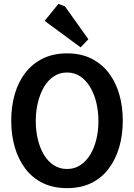

<svg xmlns="http://www.w3.org/2000/svg" viewBox="-20 -969 693 993"><path d="M327 4Q256 4 202 -22Q148 -48 111.5 -96Q75 -144 56.5 -207.5Q38 -271 38 -345Q38 -419 56.5 -482.5Q75 -546 111.5 -593Q148 -640 202 -666.5Q256 -693 327 -693Q398 -693 451.5 -666.5Q505 -640 541.5 -593Q578 -546 596.5 -482.5Q615 -419 615 -345Q615 -271 596.5 -207.5Q578 -144 541.5 -96Q505 -48 451.5 -22Q398 4 327 4ZM327 -95Q365 -95 395 -114.5Q425 -134 446 -168Q467 -202 478 -247Q489 -292 489 -343Q489 -394 478 -439Q467 -484 446 -519Q425 -554 395 -574Q365 -594 327 -594Q288 -594 258 -574Q228 -554 207.5 -519Q187 -484 176 -439Q165 -394 165 -343Q165 -292 176 -247Q187 -202 207.5 -168Q228 -134 258 -114.5Q288 -95 327 -95ZM397 -724 211 -861 282 -949 316 -936 437 -766Z"/></svg>

Font: Kreon SemiBold
Style: Regular
Weight: 600
Designer: Julia Petretta
Foundry: Julia Petretta and Eli Heuer
Version: Version 2.002